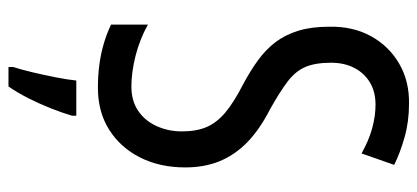

<svg xmlns="http://www.w3.org/2000/svg" viewBox="-286 -478 985 453"><g transform="rotate(90 206.5 -251.5)"><path d="M375 -196Q375 -136 351.5 -89.5Q328 -43 286 -16.5Q244 10 187 10Q158 10 132 6.5Q106 3 82.5 -4Q59 -11 38 -21V-108Q72 -89 111 -79Q150 -69 184 -69Q218 -69 241.5 -85Q265 -101 277.5 -128.5Q290 -156 290 -188Q290 -223 279.5 -247Q269 -271 245 -291Q221 -311 180 -332Q148 -349 122.5 -367.5Q97 -386 79.5 -409Q62 -432 52.5 -463Q43 -494 43 -536Q42 -592 65.5 -634.5Q89 -677 130.5 -701Q172 -725 225 -724Q267 -724 304 -713.5Q341 -703 369 -689L342 -612Q312 -629 283 -637Q254 -645 227 -645Q196 -645 174 -631.5Q152 -618 140 -594.5Q128 -571 128 -540Q128 -503 138 -479.5Q148 -456 172.5 -437.5Q197 -419 238 -396Q285 -372 315 -343Q345 -314 360 -278Q375 -242 375 -196ZM253 71Q246 95 235 122.5Q224 150 211 175.5Q198 201 184 221H138V210Q144 192 150.5 164.5Q157 137 162.5 109Q168 81 170 61H253Z"/></g></svg>

Font: Noto Sans Thai ExtraCondensed
Style: Regular
Weight: 400
Width: 2
Designer: Monotype Design Team
Foundry: Monotype Imaging Inc.
Version: Version 2.002